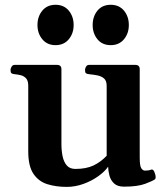

<svg xmlns="http://www.w3.org/2000/svg" viewBox="-20 -749 686 783"><path d="M252 13.2Q209 13.2 173.3 2.2Q137.7 -8.8 116.5 -40Q95.2 -71.3 95.2 -131.8V-398.9Q95.2 -419.9 86.4 -429.4Q77.6 -439 65.2 -442.1Q52.7 -445.3 40.5 -446.3Q30.3 -447.3 26.6 -450.4Q22.9 -453.6 22.9 -464.4Q22.9 -469.7 27.3 -477.1Q31.7 -484.4 39.6 -484.4H212.4Q230.5 -484.4 230.5 -466.8V-161.6Q230.5 -134.3 235.4 -111.3Q240.2 -88.4 252.4 -74.2Q264.6 -60.1 287.6 -60.1Q331.5 -60.1 361.3 -74.2Q391.1 -88.4 415 -113.8V-398.9Q415 -419.9 404.1 -429.2Q393.1 -438.5 376.5 -441.7Q359.9 -444.8 344.2 -446.3Q334 -447.3 330.3 -450.4Q326.7 -453.6 326.7 -464.4Q326.7 -469.7 330.8 -477.1Q335 -484.4 343.3 -484.4H531.7Q549.8 -484.4 549.8 -466.8V-106.4Q549.8 -71.8 556.4 -62.5Q563 -53.2 570.8 -53.2Q577.6 -53.2 584 -54Q590.3 -54.7 595.7 -57.1Q604 -60.5 609.4 -48.3Q614.7 -36.1 614.7 -26.4Q614.7 -20 612.3 -18.1Q603.5 -11.2 572.3 0.5Q541 12.2 486.3 12.2Q459 12.2 445.1 -1Q431.2 -14.2 426.3 -33Q421.4 -51.8 420.9 -69.3Q407.2 -49.3 380.6 -30.3Q354 -11.2 320.3 1Q286.6 13.2 252 13.2ZM431.6 -564.9Q397 -564.9 377.4 -588.9Q357.9 -612.8 357.9 -647Q357.9 -681.6 377.4 -705.6Q397 -729.5 431.6 -729.5Q465.8 -729.5 485.6 -705.6Q505.4 -681.6 505.4 -647Q505.4 -612.8 485.6 -588.9Q465.8 -564.9 431.6 -564.9ZM206.5 -564.9Q172.4 -564.9 152.6 -588.9Q132.8 -612.8 132.8 -647Q132.8 -681.6 152.6 -705.6Q172.4 -729.5 206.5 -729.5Q240.7 -729.5 260.5 -705.6Q280.3 -681.6 280.3 -647Q280.3 -612.8 260.5 -588.9Q240.7 -564.9 206.5 -564.9Z"/></svg>

Font: Gelasio SemiBold
Style: Regular
Weight: 600
Designer: Eben Sorkin
Foundry: Eben Sorkin
Version: Version 1.008